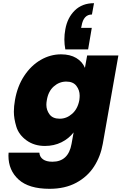

<svg xmlns="http://www.w3.org/2000/svg" viewBox="-20 -909 763 1205"><path d="M390 -599Q384 -630 384 -661Q384 -693 390 -725Q403 -798 449.5 -843.5Q496 -889 570 -889L557 -818Q504 -818 492 -747L489 -734H556L533 -599ZM363 -568Q420 -568 458.5 -545Q497 -522 513 -483L527 -561H723L625 -6Q611 73 570 136.5Q529 200 458.5 238Q388 276 291 276Q161 276 97 218Q33 160 33 68Q33 59 34 49H227Q229 76 250 91Q271 106 309 106Q409 106 429 -6L442 -78Q412 -39 365.5 -16Q319 7 262 7Q195 7 146.5 -28Q98 -63 82.5 -114Q67 -165 67 -208Q67 -242 74 -281Q89 -368 132 -433Q175 -498 235.5 -533Q296 -568 363 -568ZM478 -281Q480 -296 480 -309Q480 -343 459.5 -370Q439 -397 396 -397Q352 -397 317.5 -366.5Q283 -336 274 -281Q271 -265 271 -251Q271 -218 291 -191Q311 -164 355 -164Q398 -164 433 -195Q468 -226 478 -281Z"/></svg>

Font: Fz Poppins ExtBd
Style: Italic
Weight: 800
Italic angle: -10°
Designer: Ninad Kale (Devanagari), Jonny Pinhorn (Latin)
Foundry: Indian Type Foundry
Version: Vit hóa bi Vntype.Com & FontZin.Com